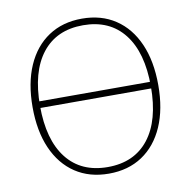

<svg xmlns="http://www.w3.org/2000/svg" viewBox="-81 -808 892 896"><g transform="rotate(-10 364.5 -360.0)"><path d="M66.4 -359.4Q66.4 -472.7 102.5 -555.2Q138.7 -637.7 205.6 -682.1Q272.5 -726.6 364.3 -726.6Q456.1 -726.6 522.9 -682.1Q589.8 -637.7 626 -555.2Q662.1 -472.7 662.1 -359.4Q662.1 -246.1 626 -163.6Q589.8 -81.1 522.9 -36.6Q456.1 7.8 364.3 7.8Q272.5 7.8 205.6 -36.6Q138.7 -81.1 102.5 -163.6Q66.4 -246.1 66.4 -359.4ZM627 -359.4Q627 -520.5 558.6 -607.9Q490.2 -695.3 364.3 -695.3Q238.3 -695.3 169.9 -607.9Q101.6 -520.5 101.6 -359.4Q101.6 -198.2 169.9 -110.8Q238.3 -23.4 364.3 -23.4Q490.2 -23.4 558.6 -110.8Q627 -198.2 627 -359.4ZM87.9 -380.9H648.4V-349.6H87.9Z"/></g></svg>

Font: Min Sans VF VF
Style: Regular
Weight: 400
Designer: Jinseong-Kim, NotoSansCJK, Nunito
Foundry: Jinseong-Kim
Version: Version 1.420;Glyphs 3.1.2 (3151)